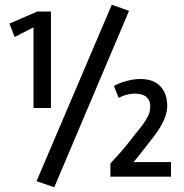

<svg xmlns="http://www.w3.org/2000/svg" viewBox="-20 -749 779 814"><path d="M448 0V-56Q495 -106 522.5 -141Q550 -176 559.5 -188Q569 -200 574 -206Q579 -212 587 -223Q595 -234 599 -241Q603 -248 608 -258Q617 -275 617 -299Q617 -323 601 -337.5Q585 -352 551 -352Q517 -352 483 -334L463 -385Q521 -414 576 -414Q631 -414 660 -383Q689 -352 689 -299.5Q689 -247 637 -177Q570 -89 546 -62H705V0ZM196 -291H122V-633L42 -592L20 -649L138 -700H196ZM527 -703 210 45 135 19 454 -729Z"/></svg>

Font: Rambla
Style: Regular
Weight: 400
Designer: Martin Sommaruga
Foundry: Martin Sommaruga
Version: Version 1.001